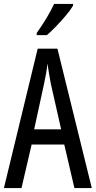

<svg xmlns="http://www.w3.org/2000/svg" viewBox="-20 -963 490 983"><path d="M361 0 309 -223H142L90 0H0L173 -714H274L450 0ZM240 -535Q235 -563 230.5 -589Q226 -615 223 -638Q218 -590 206 -536L155 -301H293ZM354 -934Q342 -913 318 -884.5Q294 -856 267.5 -828.5Q241 -801 220 -783H168V-794Q226 -876 257 -943H354Z"/></svg>

Font: Noto Sans Malayalam ExtraCondensed
Style: Regular
Weight: 400
Width: 2
Designer: Jelle Bosma - Monotype Design Team
Foundry: Monotype Imaging Inc.
Version: Version 2.104; ttfautohint (v1.8.4.7-5d5b)